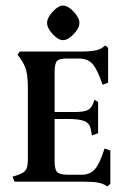

<svg xmlns="http://www.w3.org/2000/svg" viewBox="-20 -652 453 689"><path d="M51 -445 43 -456 51 -467H272Q327 -467 346 -480L358 -489L368 -480V-355L348 -348Q330 -402 312.5 -422Q295 -442 263 -442H218Q192 -442 184 -432.5Q176 -423 176 -392V-250H248Q278 -250 292.5 -256Q307 -262 314 -280L319 -294L332 -286V-174L310 -166L306 -188Q302 -209 284 -217Q266 -225 226 -225H176V-74Q176 -44 185 -34.5Q194 -25 225 -25H274Q304 -25 321.5 -46Q339 -67 355 -119L376 -112V8L365 17Q351 7 333 3.5Q315 0 283 0H32L25 -18Q50 -25 61 -31.5Q72 -38 76 -49Q80 -60 80 -83V-336Q80 -376 74 -399Q68 -422 51 -445ZM206 -632Q224 -632 244.5 -610Q265 -588 265 -570Q265 -551 244.5 -529.5Q224 -508 206 -508Q189 -508 169 -529.5Q149 -551 149 -570Q149 -588 169 -610Q189 -632 206 -632Z"/></svg>

Font: Katibeh
Style: Regular
Weight: 400
Designer: Arabic design by Kourosh Beigpour, Latin design by Eduardo Tunni, engineering by Lasse Fister
Version: Version 1.000